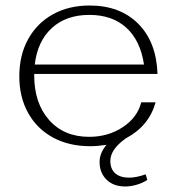

<svg xmlns="http://www.w3.org/2000/svg" viewBox="-20 -520 641 696"><path d="M380 63Q380 93 398 108.5Q416 124 448 124Q474 124 508 112L514 132Q498 143 476 149.5Q454 156 434 156Q391 156 366 131Q341 106 341 67Q341 35 366 5Q334 10 307 10Q230 10 172 -21.5Q114 -53 82 -110.5Q50 -168 50 -243Q50 -320 82 -378Q114 -436 171.5 -468Q229 -500 305 -500Q415 -500 481 -434Q547 -368 551 -252H104V-247Q104 -146 158 -85Q212 -24 303 -24Q372 -24 425 -59Q478 -94 492 -149H544Q520 -63 437 -19Q380 21 380 63ZM106 -286H502Q489 -373 438 -419.5Q387 -466 304 -466Q220 -466 168 -418.5Q116 -371 106 -286Z"/></svg>

Font: Fahkwang ExtraLight
Style: Regular
Weight: 275
Designer: Suppakit Chalermlarp | Katatrad Co.,Ltd.
Foundry: Cadson Demak Co.,Ltd.
Version: Version 1.000; ttfautohint (v1.6)